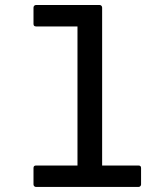

<svg xmlns="http://www.w3.org/2000/svg" viewBox="-20 -741 658 761"><path d="M112.8 -9.8V-75.2Q112.8 -85 123 -85H287.1V-636.2H123Q112.8 -636.2 112.8 -646V-710.9Q112.8 -715.3 115.7 -718.3Q118.7 -721.2 123 -721.2H375Q378.9 -721.2 381.8 -718.3Q384.8 -715.3 384.8 -710.9V-85H528.8Q539.1 -85 539.1 -75.2V-9.8Q539.1 -5.9 536.1 -2.9Q533.2 0 528.8 0H123Q118.7 0 115.7 -2.9Q112.8 -5.9 112.8 -9.8Z"/></svg>

Font: Fragment Mono SemBd
Style: Regular
Weight: 600
Designer: Wei Huang based on Nimbus Sans by URW Studio, based on Helvetica by Max Miedinger.
Foundry: Wei Huang
Version: Version 1.011